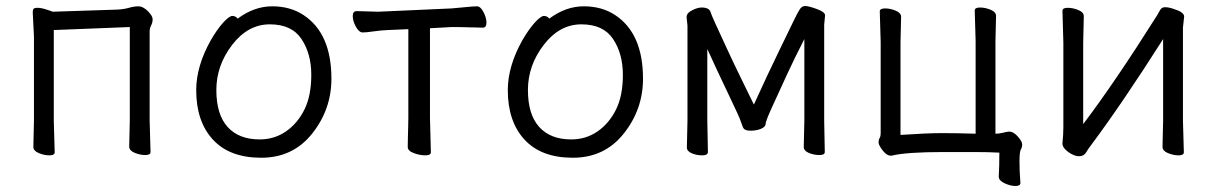

<svg xmlns="http://www.w3.org/2000/svg" viewBox="-20 -507 4050 639"><path d="M410 -19 412 -107V-417L159 -407V-106L162 0Q162 10 144.5 10Q127 10 109 2.5Q91 -5 91 -18L93 -106V-386L89 -465Q89 -473 91 -477Q94 -481 105.5 -481Q117 -481 135.5 -475Q154 -469 155 -468L369 -475Q392 -476 409 -481Q426 -486 441 -486Q456 -486 472 -470Q488 -454 488 -443Q488 -432 483 -422.5Q478 -413 478 -402V-107L481 -1Q481 9 463.5 9Q446 9 428 1.5Q410 -6 410 -19Z M844 -43Q893 -43 931.5 -69.5Q970 -96 993 -142Q1016 -188 1016 -258Q1016 -328 983.5 -377Q951 -426 878 -426Q805 -426 752.5 -357.5Q700 -289 700 -207.5Q700 -126 737.5 -84.5Q775 -43 844 -43ZM771 -445Q826 -486 886 -486Q946 -486 990 -457Q1083 -396 1083 -245Q1083 -143 1019 -62.5Q955 18 849.5 18Q744 18 688.5 -42.5Q633 -103 633 -207Q633 -287 682 -374Q703 -410 723 -432Q743 -454 753.5 -454Q764 -454 771 -445Z M1411 -115 1414 0Q1414 10 1395.5 10Q1377 10 1357 2.5Q1337 -5 1337 -18Q1337 -26 1337.5 -46.5Q1338 -67 1338.5 -87.5Q1339 -108 1339 -115V-410L1271 -407Q1247 -406 1223 -402.5Q1199 -399 1187 -399Q1175 -399 1164.5 -418Q1154 -437 1154 -453.5Q1154 -470 1167 -470L1239 -468L1483 -479Q1508 -481 1532 -483.5Q1556 -486 1567.5 -486Q1579 -486 1589 -467Q1599 -448 1599 -431.5Q1599 -415 1587 -415L1501 -417H1484L1411 -413Z M1881 -43Q1930 -43 1968.5 -69.5Q2007 -96 2030 -142Q2053 -188 2053 -258Q2053 -328 2020.5 -377Q1988 -426 1915 -426Q1842 -426 1789.5 -357.5Q1737 -289 1737 -207.5Q1737 -126 1774.5 -84.5Q1812 -43 1881 -43ZM1808 -445Q1863 -486 1923 -486Q1983 -486 2027 -457Q2120 -396 2120 -245Q2120 -143 2056 -62.5Q1992 18 1886.5 18Q1781 18 1725.5 -42.5Q1670 -103 1670 -207Q1670 -287 1719 -374Q1740 -410 1760 -432Q1780 -454 1790.5 -454Q1801 -454 1808 -445Z M2655 -18 2657 -106V-377Q2623 -311 2599.5 -259.5Q2576 -208 2552 -156Q2528 -104 2528 -94.5Q2528 -85 2513 -78.5Q2498 -72 2477 -72Q2456 -72 2452 -85L2445 -104Q2442 -115 2405.5 -191Q2369 -267 2334 -344V-106L2336 -1Q2336 10 2317 10Q2298 10 2282 3Q2266 -4 2266 -16L2268 -106V-422L2265 -450L2266 -456Q2268 -465 2285 -473.5Q2302 -482 2315 -482Q2328 -482 2335.5 -478Q2343 -474 2345 -466.5Q2347 -459 2360 -430.5Q2373 -402 2397.5 -349Q2422 -296 2446 -247Q2470 -198 2489 -159Q2535 -260 2572.5 -337Q2610 -414 2622.5 -440Q2635 -466 2642 -476.5Q2649 -487 2660 -487Q2671 -487 2698.5 -477Q2726 -467 2726 -456L2723 -425V-106L2725 -1Q2725 9 2707 9Q2689 9 2672 2Q2655 -5 2655 -18Z M3376 101V102Q3376 112 3359.5 112Q3343 112 3323.5 103Q3304 94 3304 81V80Q3306 46 3306 1Q3270 -1 3221 -1H3120Q2996 -1 2948 11H2944Q2931 11 2917.5 -6.5Q2904 -24 2904 -33Q2904 -42 2907.5 -47.5Q2911 -53 2911 -65V-367L2908 -469Q2908 -479 2925.5 -479Q2943 -479 2961 -471.5Q2979 -464 2979 -451L2977 -367V-58Q3067 -64 3115 -64Q3163 -64 3227 -62V-370L3224 -472Q3224 -482 3241.5 -482Q3259 -482 3277 -474.5Q3295 -467 3295 -454L3293 -370V-62Q3305 -62 3317 -65Q3329 -68 3337 -69H3339Q3353 -69 3367.5 -52.5Q3382 -36 3382 -26.5Q3382 -17 3377.5 -9.5Q3373 -2 3373 31Q3373 64 3376 101Z M3849 -18 3851 -106V-377Q3717 -166 3612 -25Q3602 -12 3594.5 0.5Q3587 13 3571 13Q3555 13 3535.5 -1Q3516 -15 3516 -29V-31Q3519 -58 3519 -86V-364L3516 -471Q3516 -481 3533.5 -481Q3551 -481 3569 -473.5Q3587 -466 3587 -453L3585 -364V-94Q3689 -231 3831 -456Q3836 -464 3841 -473.5Q3846 -483 3857.5 -483Q3869 -483 3884 -478Q3921 -467 3921 -452L3917 -415V-106L3920 0Q3920 10 3902.5 10Q3885 10 3867 2.5Q3849 -5 3849 -18Z"/></svg>

Font: ToneOZ-Pinyin-WenKai-Regular
Style: Regular
Weight: 400
Designer: Fontworks Inc.
Foundry: ToneOZ
Version: Version 0.240331